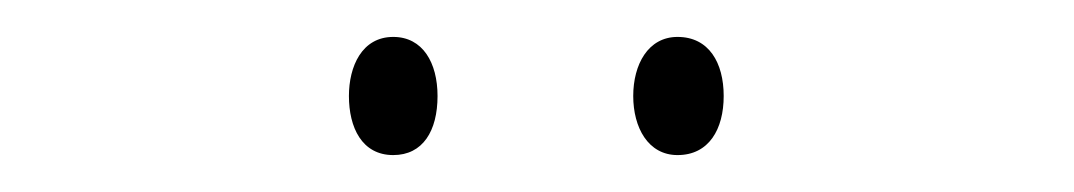

<svg xmlns="http://www.w3.org/2000/svg" viewBox="-20 -720 582 104"><path d="M169 -668C169 -651 176 -636 193 -636C209 -636 217 -649 217 -668C217 -686 209 -700 193 -700C176 -700 169 -684 169 -668ZM323 -668C323 -651 331 -636 347 -636C364 -636 372 -650 372 -668C372 -686 364 -700 347 -700C331 -700 323 -685 323 -668Z"/></svg>

Font: Noto Sans Arabic UI Cn Th
Style: Regular
Weight: 100
Width: 3
Designer: Monotype Design Team, Nadine Chahine and Nizar Qandah
Foundry: Monotype Imaging Inc.
Version: Version 2.010